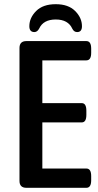

<svg xmlns="http://www.w3.org/2000/svg" viewBox="-20 -896 466 916"><path d="M106 0Q73 0 73 -33V-667Q73 -700 106 -700H392Q415 -700 415 -664V-644Q415 -608 392 -608H182V-404H370Q392 -404 392 -368V-348Q392 -312 370 -312H182V-92H392Q415 -92 415 -56V-36Q415 0 392 0ZM144 -743Q120 -743 120 -771Q120 -811 152.5 -843.5Q185 -876 246 -876Q306 -876 338.5 -843.5Q371 -811 371 -771Q371 -743 348 -743Q333 -743 325 -759Q305 -803 246 -803Q187 -803 167 -760Q158 -743 144 -743Z"/></svg>

Font: Asap Condensed Medium
Style: Regular
Weight: 500
Width: 3
Designer: Pablo Cosgaya
Foundry: Omnibus-Type
Version: Version 3.001; ttfautohint (v1.8.4.7-5d5b)